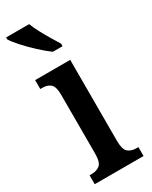

<svg xmlns="http://www.w3.org/2000/svg" viewBox="-201 -812 680 858"><g transform="rotate(-30 139.0 -383.0)"><path d="M14 0V-46H24Q51 -46 67.5 -59.5Q84 -73 84 -117V-421Q84 -463 68.5 -476.5Q53 -490 27 -490H16V-536H197V-119Q197 -74 213 -60Q229 -46 256 -46H266V0ZM148 -606Q123 -624 92 -652.5Q61 -681 35 -710Q9 -739 -1 -756V-766H118Q126 -744 140.5 -717Q155 -690 170.5 -664Q186 -638 198 -619V-606Z"/></g></svg>

Font: Noto Serif Khmer ExtraCondensed SemiBold
Style: Regular
Weight: 600
Width: 2
Designer: Danh Hong and the Monotype Design Team
Foundry: Monotype Imaging Inc.
Version: Version 2.004; ttfautohint (v1.8.4.7-5d5b)